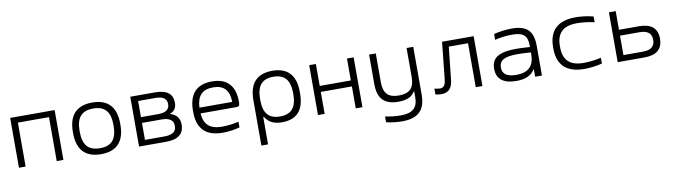

<svg xmlns="http://www.w3.org/2000/svg" viewBox="-35 -1100 6670 1897"><g transform="rotate(-10 3300.0 -151.5)"><path d="M77 0H144V-441H456V0H523V-500H77Z M663 -256V-244C663 -78 742 9 901 9C1059 9 1138 -78 1138 -244V-256C1138 -422 1059 -509 901 -509C742 -509 663 -422 663 -256ZM730 -247V-253C730 -386 782 -449 901 -449C1018 -449 1070 -386 1070 -253V-247C1070 -114 1018 -51 901 -51C782 -51 730 -114 730 -247Z M1282 0H1552C1674 0 1734 -47 1734 -142C1734 -204 1704 -244 1639 -265C1685 -283 1706 -315 1706 -365C1706 -455 1648 -500 1531 -500H1282ZM1351 -55V-225H1548C1627 -225 1666 -197 1666 -140C1666 -83 1627 -55 1548 -55ZM1351 -283V-445H1525C1600 -445 1638 -419 1638 -364C1638 -310 1600 -283 1525 -283Z M2331 -265C2331 -422 2256 -509 2103 -509C1946 -509 1868 -422 1868 -256V-244C1868 -77 1950 9 2122 9C2174 9 2237 1 2292 -14V-72C2244 -59 2174 -51 2126 -51C2004 -51 1945 -104 1937 -217H2297C2326 -217 2331 -230 2331 -265ZM1936 -275C1942 -393 1994 -449 2103 -449C2213 -449 2264 -389 2265 -275Z M2940 -244V-256C2940 -422 2863 -509 2707 -509C2551 -509 2474 -422 2474 -256V200H2541V-74H2548C2582 -20 2629 9 2717 9C2867 9 2940 -76 2940 -244ZM2541 -247V-253C2541 -386 2592 -449 2707 -449C2822 -449 2873 -386 2873 -253V-247C2873 -114 2822 -51 2707 -51C2592 -51 2541 -114 2541 -247Z M3077 0H3144V-220H3456V0H3523V-500H3456V-280H3144V-500H3077Z M4121 -23V-500H4054V-209C4054 -99 4006 -51 3899 -51C3793 -51 3745 -99 3745 -209V-500H3678V-205C3678 -57 3744 9 3884 9C3966 9 4018 -14 4048 -63H4054V-8C4054 98 4004 146 3882 146C3835 146 3776 140 3727 129V187C3780 200 3834 206 3887 206C4051 206 4121 131 4121 -23Z M4432 -114 4467 -441H4660V0H4727V-500H4410L4371 -128C4365 -68 4345 -49 4310 -49C4297 -49 4276 -52 4255 -57V2C4274 6 4298 9 4315 9C4388 9 4424 -34 4432 -114Z M5109 -509C5048 -509 4988 -501 4930 -486V-428C4988 -442 5050 -449 5102 -449C5210 -449 5256 -418 5256 -314V-298C5192 -303 5145 -304 5120 -304C4942 -304 4870 -255 4870 -148C4870 -44 4937 9 5067 9C5159 9 5215 -17 5252 -73H5256V0H5324V-297C5324 -449 5260 -509 5109 -509ZM4938 -147C4938 -221 4993 -250 5123 -250C5154 -250 5208 -248 5256 -244V-221C5256 -107 5194 -50 5079 -50C4980 -50 4938 -85 4938 -147Z M5481 -256V-244C5481 -78 5570 9 5749 9C5808 9 5872 1 5928 -14V-72C5874 -59 5805 -51 5755 -51C5614 -51 5549 -113 5549 -247V-253C5549 -387 5614 -449 5755 -449C5804 -449 5874 -441 5928 -428V-486C5872 -501 5807 -509 5749 -509C5570 -509 5481 -422 5481 -256Z M6084 0H6353C6474 0 6536 -52 6536 -157C6536 -261 6474 -313 6353 -313H6152V-500H6084ZM6152 -59V-254H6348C6428 -254 6468 -222 6468 -157C6468 -92 6428 -59 6348 -59Z"/></g></svg>

Font: LT Wave Mono Light
Style: Regular
Weight: 300
Designer: Daniel Lyons
Version: Version 2.5 (Glyphs App)